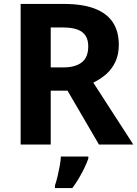

<svg xmlns="http://www.w3.org/2000/svg" viewBox="-20 -734 697 975"><path d="M304.4 -714Q398.3 -714 460 -690.6Q521.8 -667.2 552.5 -621.3Q583.3 -575.3 583.3 -506.1Q583.3 -457.7 566.2 -420.9Q549.2 -384.1 520.1 -358.2Q490.9 -332.4 453.7 -314.5L657 0H482.5L322.9 -273.6H237.6V0H84.8V-714ZM300.6 -594.5H237.6V-391.7H301.3Q362.1 -391.7 395.1 -417.1Q428.1 -442.4 428.1 -499.1Q428.1 -531.4 414.7 -552.4Q401.4 -573.4 373.2 -584Q344.9 -594.5 300.6 -594.5ZM428.6 71.2Q420.3 94.7 408.1 119.8Q395.9 144.8 381 170.4Q366 195.9 347.4 221H259.1V207.8Q265.9 188.3 272.3 161.5Q278.6 134.7 283.5 107.8Q288.4 80.8 289.1 61H428.6Z"/></svg>

Font: Noto Sans Khmer
Style: Regular
Weight: 400
Designer: Danh Hong and the Monotype Design Team
Foundry: Monotype Imaging Inc.
Version: Version 2.003